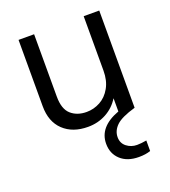

<svg xmlns="http://www.w3.org/2000/svg" viewBox="-134 -599 824 928"><g transform="rotate(-20 278.0 -134.5)"><path d="M483 0Q410 21 383.5 47Q357 73 357 106Q357 137 380 155Q403 173 433 173Q454 173 482 168V222Q458 231 422 231Q363 231 328.5 199.5Q294 168 294 117Q294 30 403 -10V-78Q377 -36 334.5 -13Q292 10 241 10Q162 10 115 -34.5Q68 -79 68 -159V-500H148V-179Q148 -115 179 -87.5Q210 -60 259 -60Q296 -60 329 -78Q362 -96 382.5 -132.5Q403 -169 403 -220V-500H483Z"/></g></svg>

Font: CBA Beacon Sans
Style: Regular
Weight: 400
Designer: Wei Huang
Foundry: Wei Huang
Version: Version 1.002